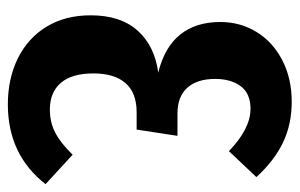

<svg xmlns="http://www.w3.org/2000/svg" viewBox="-157 -591 763 489"><g transform="rotate(90 224.5 -346.5)"><path d="M431 -618 365 -548Q308 -603 257 -603Q218 -603 199.5 -578Q181 -553 181 -513Q181 -467 203.5 -442Q226 -417 269 -417H326L310 -313H266Q216 -313 191.5 -284.5Q167 -256 167 -203Q167 -148 191 -120Q215 -92 259 -92Q292 -92 318.5 -106Q345 -120 374 -150L449 -81Q374 15 246 15Q180 15 128.5 -10.5Q77 -36 48 -83.5Q19 -131 19 -196Q19 -272 58 -315.5Q97 -359 165 -368Q100 -384 68 -424Q36 -464 36 -526Q36 -577 61.5 -618.5Q87 -660 133.5 -684Q180 -708 239 -708Q297 -708 343.5 -685.5Q390 -663 431 -618Z"/></g></svg>

Font: Fira Sans Extra Condensed SemiBold
Style: Regular
Weight: 600
Width: 1
Designer: Carrois Corporate & Edenspiekermann AG
Foundry: Carrois Corporate GbR & Edenspiekermann AG
Version: Version 4.203